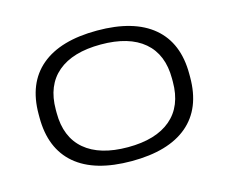

<svg xmlns="http://www.w3.org/2000/svg" viewBox="-78 -598 856 719"><g transform="rotate(-15 350.0 -239.0)"><path d="M350.5 14Q207.5 14 133 -49.2Q58.5 -112.5 58.5 -233V-246Q58.5 -366 133.2 -429Q208 -492 350.5 -492Q493 -492 567.8 -429Q642.5 -366 642.5 -246V-233Q642.5 -112 567.8 -49Q493 14 350.5 14ZM350.5 -40Q459 -40 517.2 -89.5Q575.5 -139 575.5 -233V-246Q575.5 -339.5 517.5 -388.8Q459.5 -438 350.5 -438Q241.5 -438 183.2 -388.8Q125 -339.5 125 -246V-233Q125 -139 183.2 -89.5Q241.5 -40 350.5 -40Z"/></g></svg>

Font: Anek Latin Expanded Light
Style: Regular
Weight: 300
Width: 7
Designer: Yesha Goshar
Foundry: Ek Type
Version: Version 1.003